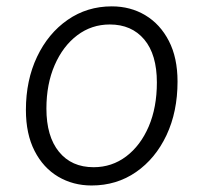

<svg xmlns="http://www.w3.org/2000/svg" viewBox="-20 -576 640 604"><path d="M268 7.5Q210 7.5 163 -20.2Q116 -48 88.8 -101.2Q61.5 -154.5 61.5 -230Q61.5 -323.5 96.5 -397.2Q131.5 -471 192.8 -513.5Q254 -556 331.5 -556Q390.5 -556 437.2 -528Q484 -500 511.2 -447.2Q538.5 -394.5 538.5 -319.5Q538.5 -224.5 503.8 -150.8Q469 -77 408 -34.8Q347 7.5 268 7.5ZM274.5 -50Q332 -50 377 -84Q422 -118 447.8 -178Q473.5 -238 473.5 -316.5Q473.5 -404.5 433.8 -451.8Q394 -499 325.5 -499Q268 -499 223 -465Q178 -431 152 -371.2Q126 -311.5 126 -234.5Q126 -147 165.5 -98.5Q205 -50 274.5 -50Z"/></svg>

Font: Spline Sans Mono Light
Style: Italic
Weight: 300
Italic angle: -4°
Monospace: yes
Version: Version 1.004